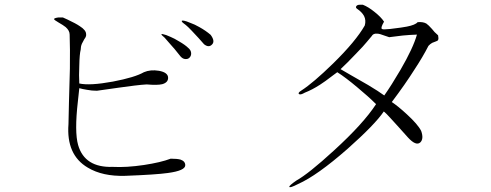

<svg xmlns="http://www.w3.org/2000/svg" viewBox="-20 -762 2040 798"><path d="M241.2 -689.5H222.7Q202.1 -686.5 205.1 -681.6Q206.1 -678.7 222.7 -668.9Q243.2 -657.2 252.9 -649.4Q269.5 -634.8 269.5 -618.2Q271.5 -562.5 270.5 -476.6Q269.5 -426.8 266.6 -335.9L264.6 -246.1Q254.9 -118.2 344.7 -65.4Q406.2 -28.3 501 -31.2Q629.9 -36.1 677.7 -43Q750 -52.7 750 -75.2Q750 -91.8 730.5 -98.6Q716.8 -102.5 689.5 -102.5Q648.4 -86.9 578.1 -76.2Q504.9 -65.4 449.2 -68.4Q332 -64.5 304.7 -159.2Q289.1 -213.9 303.7 -340.8L309.6 -395.5Q323.2 -391.6 341.8 -388.7Q361.3 -384.8 382.8 -384.8L472.7 -397.5Q518.6 -403.3 538.1 -406.2Q571.3 -410.2 589.8 -411.1Q633.8 -407.2 654.3 -412.1Q678.7 -418.9 678.7 -438.5Q678.7 -460.9 640.6 -467.8Q605.5 -473.6 578.1 -461.9Q541 -440.4 449.2 -422.9Q353.5 -405.3 309.6 -415Q307.6 -447.3 309.6 -490.2Q310.5 -537.1 315.4 -555.7Q315.4 -568.4 320.3 -580.1Q323.2 -586.9 330.1 -598.6Q335.9 -606.4 336.9 -610.4Q338.9 -616.2 337.9 -620.1Q337.9 -636.7 311.5 -653.3Q295.9 -664.1 260.7 -680.7ZM689.5 -608.4 670.9 -616.2Q652.3 -622.1 651.4 -620.1Q648.4 -618.2 664.1 -605.5Q672.9 -595.7 684.6 -582Q691.4 -574.2 706.1 -557.6L730.5 -527.3Q740.2 -516.6 751 -516.6Q761.7 -515.6 768.6 -523.4Q775.4 -531.2 774.4 -542Q773.4 -553.7 762.7 -562.5Q750 -575.2 724.6 -589.8Q704.1 -602.5 689.5 -608.4ZM773.4 -666 755.9 -672.9Q734.4 -679.7 735.4 -673.8Q736.3 -668.9 752 -658.2Q760.7 -651.4 776.4 -634.8Q786.1 -625 804.7 -604.5L828.1 -578.1Q847.7 -562.5 861.3 -577.1Q875 -590.8 855.5 -617.2Q835 -634.8 808.6 -649.4Q788.1 -661.1 773.4 -666Z M1488.3 -742.2H1474.6Q1464.8 -742.2 1460.9 -736.3Q1457 -730.5 1463.9 -725.6Q1484.4 -711.9 1493.2 -695.3Q1502 -677.7 1496.1 -656.2Q1459 -590.8 1364.3 -498Q1281.2 -417 1232.4 -385.7Q1216.8 -376 1222.7 -371.1Q1228.5 -366.2 1247.1 -377Q1277.3 -388.7 1310.5 -410.2Q1329.1 -421.9 1363.3 -448.2L1381.8 -461.9Q1416 -440.4 1465.8 -398.4Q1510.7 -361.3 1543 -329.1Q1490.2 -248 1368.2 -136.7Q1262.7 -40 1211.9 -11.7Q1180.7 9.8 1182.6 14.6Q1184.6 20.5 1218.8 2.9Q1297.9 -32.2 1424.8 -143.6Q1539.1 -245.1 1575.2 -298.8Q1585 -291 1601.6 -272.5Q1611.3 -261.7 1632.8 -238.3L1675.8 -190.4Q1709 -154.3 1726.6 -169.9Q1742.2 -184.6 1730.5 -217.8Q1716.8 -245.1 1670.9 -287.1Q1633.8 -321.3 1608.4 -337.9Q1665 -413.1 1703.1 -473.6Q1737.3 -525.4 1760.7 -571.3Q1767.6 -579.1 1776.4 -584Q1780.3 -585.9 1789.1 -588.9Q1798.8 -591.8 1800.8 -595.7Q1803.7 -601.6 1800.8 -615.2Q1793 -622.1 1786.1 -628.9Q1782.2 -633.8 1775.4 -641.6Q1760.7 -658.2 1752 -664.1Q1738.3 -671.9 1715.8 -669.9Q1706.1 -658.2 1670.9 -651.4Q1651.4 -647.5 1609.4 -642.6L1601.6 -641.6L1586.9 -640.6Q1569.3 -638.7 1566.4 -642.6Q1562.5 -648.4 1576.2 -671.9Q1563.5 -691.4 1536.1 -712.9Q1510.7 -733.4 1488.3 -742.2ZM1503.9 -586.9 1524.4 -611.3Q1531.2 -624 1547.9 -622.1Q1557.6 -622.1 1580.1 -613.3L1597.7 -607.4Q1626 -611.3 1653.3 -614.3Q1683.6 -617.2 1712.9 -618.2Q1697.3 -562.5 1644.5 -471.7Q1607.4 -408.2 1577.1 -365.2Q1554.7 -381.8 1510.7 -408.2Q1485.4 -422.9 1437.5 -450.2L1395.5 -474.6Q1421.9 -499 1458 -537.1Q1493.2 -573.2 1503.9 -586.9Z"/></svg>

Font: BatangChe
Style: Regular
Weight: 400
Monospace: yes
Version: Version 2.21